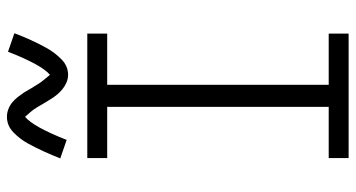

<svg xmlns="http://www.w3.org/2000/svg" viewBox="-250 -750 1001 540"><g transform="rotate(-90 250.0 -480.5)"><path d="M75 0V-56H219V-679H75V-735H425V-679H281V-56H425V0ZM309 -789Q298 -789 287.5 -793.5Q277 -798 268.5 -805Q260 -812 253 -820.5Q246 -829 240 -839L229 -857Q223 -867 217.5 -876.5Q212 -886 205 -894Q198 -902 191 -910Q163 -887 126 -793L74 -811Q83 -834 93.5 -857Q104 -880 116 -902Q128 -924 147 -942.5Q166 -961 191 -961Q202 -961 212.5 -957Q223 -953 231.5 -946Q240 -939 247 -930Q254 -921 260 -912L271 -893Q277 -884 282.5 -874.5Q288 -865 295 -857Q302 -849 309 -840Q337 -863 374 -958L426 -940Q417 -916 406.5 -893Q396 -870 384 -848.5Q372 -827 353 -808Q334 -789 309 -789Z"/></g></svg>

Font: Iosevka SS01 Light
Style: Regular
Weight: 300
Monospace: yes
Designer: Belleve Invis
Foundry: Belleve Invis
Version: 2.3.3; ttfautohint (v1.8.3)